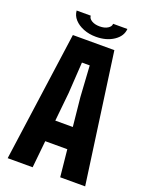

<svg xmlns="http://www.w3.org/2000/svg" viewBox="-171 -1027 860 1113"><g transform="rotate(20 259.0 -470.5)"><path d="M20 0 131 -800H387L498 0H344L327 -167H191L174 0ZM205 -299H313L295 -476L283 -668H235L223 -476ZM103 -941H190Q190 -924 209.5 -912Q229 -900 259 -900Q289 -900 308.5 -912Q328 -924 328 -941H416Q413 -896 368.5 -866Q324 -836 259 -836Q217 -836 182 -850Q147 -864 126 -887.5Q105 -911 103 -941Z"/></g></svg>

Font: Big Shoulders Text Black
Style: Regular
Weight: 900
Designer: Patric King
Foundry: XO Type Co
Version: Version 1.000; ttfautohint (v1.8.2)